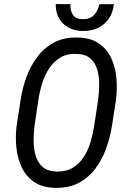

<svg xmlns="http://www.w3.org/2000/svg" viewBox="-20 -903 623 933"><path d="M543.5 -417 524.4 -293.9Q515.6 -236.3 495.8 -181.6Q476.1 -127 443.1 -83Q410.2 -39.1 361.6 -13.7Q313 11.7 247.1 9.8Q184.6 8.3 145 -19.3Q105.5 -46.9 85 -91.1Q64.5 -135.3 59.3 -188.2Q54.2 -241.2 61 -293.5L80.1 -417Q88.4 -473.6 108.4 -528.3Q128.4 -583 161.9 -627.2Q195.3 -671.4 243.9 -697Q292.5 -722.7 357.9 -720.7Q420.9 -719.2 460.4 -691.9Q500 -664.6 520.5 -620.4Q541 -576.2 545.7 -522.9Q550.3 -469.7 543.5 -417ZM438 -293.5 457 -418.9Q461.4 -452.6 461.9 -490.5Q462.4 -528.3 453.4 -562Q444.3 -595.7 420.7 -617.7Q397 -639.6 352.5 -641.1Q305.7 -643.1 272.9 -623.3Q240.2 -603.5 218.5 -570.1Q196.8 -536.6 184.6 -496.8Q172.4 -457 166.5 -418L147.9 -293Q143.6 -260.3 143.3 -222.4Q143.1 -184.6 152.1 -150.4Q161.1 -116.2 184.8 -93.8Q208.5 -71.3 252 -69.3Q299.8 -67.9 332.8 -87.4Q365.7 -106.9 387 -140.1Q408.2 -173.3 420.2 -213.6Q432.1 -253.9 438 -293.5ZM462.4 -882.3 533.2 -882.8Q529.3 -841.8 509 -812.3Q488.8 -782.7 455.8 -767.1Q422.9 -751.5 381.8 -752.4Q322.8 -753.4 286.4 -788.6Q250 -823.7 251 -883.3L322.3 -882.8Q320.8 -851.6 334.5 -830.8Q348.1 -810.1 382.3 -809.6Q417 -809.1 436.8 -829.8Q456.5 -850.6 462.4 -882.3Z"/></svg>

Font: Roboto Condensed
Style: Italic
Weight: 400
Italic angle: -12°
Designer: Christian Robertson
Foundry: Google
Version: Version 3.0